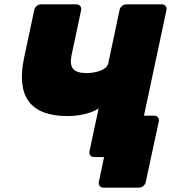

<svg xmlns="http://www.w3.org/2000/svg" viewBox="-20 -720 804 880"><path d="M454 140Q443 140 437 132.5Q431 125 433 114L457 0H431L426 -190H686Q697 -190 703.5 -182.5Q710 -175 708 -164L648 114Q646 125 637 132.5Q628 140 617 140ZM411 0Q400 0 394 -7.5Q388 -15 390 -26L432 -223Q414 -211 390.5 -203.5Q367 -196 342 -192Q317 -188 290 -188Q162 -188 112 -255Q62 -322 91 -458L137 -674Q139 -685 148 -692.5Q157 -700 168 -700H330Q341 -700 347.5 -692.5Q354 -685 352 -674L308 -467Q299 -424 315 -404.5Q331 -385 377 -385Q391 -385 407 -387.5Q423 -390 437.5 -395Q452 -400 462.5 -408.5Q473 -417 476 -429L528 -674Q530 -685 539 -692.5Q548 -700 559 -700H722Q733 -700 739 -692.5Q745 -685 743 -674L605 -26Q603 -15 594 -7.5Q585 0 574 0Z"/></svg>

Font: Rubik Light ExtraBold
Style: Italic
Weight: 800
Italic angle: -12°
Version: Version 2.104